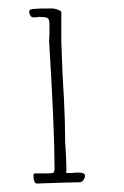

<svg xmlns="http://www.w3.org/2000/svg" viewBox="-20 -767 294 454"><path d="M59 -353Q59 -354 60 -355.5Q61 -357 63 -357H79H95Q104 -357 106.5 -359Q109 -361 109 -368Q109 -461 96 -672Q96 -673 96.5 -677Q97 -681 97 -690V-708Q97 -721 93 -724Q89 -727 71 -727L65 -726H59Q54 -726 51.5 -730.5Q49 -735 49 -739Q49 -746 61 -746Q68 -747 104 -747Q109 -747 117 -744Q125 -741 125 -738V-721V-668L127 -616Q127 -601 131 -538Q134 -477 134 -438V-431L136 -400L137 -368V-363L136 -359L138 -358H151Q157 -359 164 -359Q181 -359 181 -352Q181 -347 177.5 -341.5Q174 -336 168 -336L124 -335L67 -333Q63 -333 61 -339Q59 -345 59 -353Z"/></svg>

Font: Amatic SC
Style: Regular
Weight: 400
Designer: Multiple Designers
Foundry: Vernon Adams
Version: Version 2.505